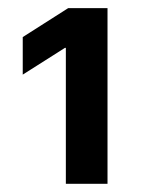

<svg xmlns="http://www.w3.org/2000/svg" viewBox="-20 -820 361 477"><path d="M143.6 -363.3V-701H141.2L36.5 -634.6V-727.9L149.4 -799.8H247.1V-363.3Z"/></svg>

Font: GitLab Sans
Style: Regular
Weight: 400
Designer: Rasmus Andersson
Foundry: Modifications by GitLab B.V., manufactured by rsms
Version: Version 4.000;git-c8fb6b7